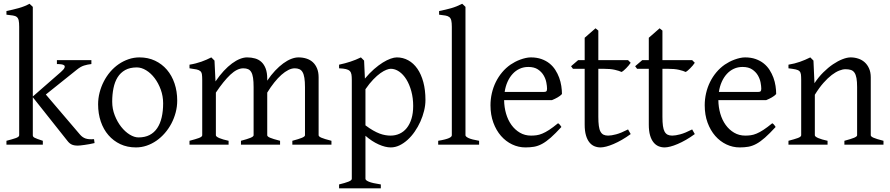

<svg xmlns="http://www.w3.org/2000/svg" viewBox="-20 -777 4779 1031"><path d="M14.6 0V-21Q46.9 -29.3 64.9 -35.6Q83 -42 83 -50.8V-632.8Q83 -655.3 80.3 -667.5Q77.6 -679.7 70.1 -685.8Q62.5 -691.9 49.1 -693.8Q35.6 -695.8 14.6 -698.2V-717.8Q48.3 -724.6 80.8 -733.6Q113.3 -742.7 138.2 -756.8L156.2 -740.2V-258.8L306.6 -390.1Q322.8 -404.3 326.2 -412.8Q329.6 -421.4 325 -425.8Q320.3 -430.2 309.3 -431.6Q298.3 -433.1 285.6 -433.1V-454.1H470.7V-433.1Q449.2 -430.7 431.2 -425Q413.1 -419.4 392.6 -402.8L226.1 -269.5L409.7 -54.2Q416.5 -46.4 423.8 -41.3Q431.2 -36.1 439.9 -33.2Q448.7 -30.3 459.7 -29.5Q470.7 -28.8 484.9 -29.8L487.8 -8.8Q473.6 -5.4 459.7 -2.9Q445.8 -0.5 433.8 1.2Q421.9 2.9 412.4 3.9Q402.8 4.9 397.9 4.9Q377.4 4.9 365 -1Q352.5 -6.8 341.8 -21L156.2 -254.9V-50.8Q156.2 -46.9 158 -43.9Q159.7 -41 165 -37.8Q170.4 -34.7 181.2 -30.8Q191.9 -26.9 210 -21V0Z M856 -222.2Q856 -260.7 843.3 -295.7Q830.6 -330.6 810.5 -357.2Q790.5 -383.8 765.1 -399.4Q739.7 -415 714.8 -415Q677.7 -415 652.3 -400.9Q627 -386.7 611.6 -362.1Q596.2 -337.4 589.4 -303.7Q582.5 -270 582.5 -231Q582.5 -192.4 596.2 -157.5Q609.9 -122.6 630.6 -96.2Q651.4 -69.8 676.3 -54.4Q701.2 -39.1 723.6 -39.1Q758.3 -39.1 783.2 -52Q808.1 -64.9 824.2 -88.9Q840.3 -112.8 848.1 -146.5Q856 -180.2 856 -222.2ZM931.6 -236.8Q931.6 -204.1 923.3 -172.9Q915 -141.6 900.4 -113.8Q885.7 -85.9 865.2 -62.3Q844.7 -38.6 820.1 -21.5Q795.4 -4.4 767.6 5.1Q739.7 14.6 710 14.6Q663.6 14.6 626.2 -2.9Q588.9 -20.5 562.3 -51.3Q535.6 -82 521.2 -124.5Q506.8 -167 506.8 -216.8Q506.8 -249 514.9 -280.3Q522.9 -311.5 537.4 -339.6Q551.8 -367.7 572 -391.4Q592.3 -415 616.9 -432.1Q641.6 -449.2 670.2 -459Q698.7 -468.8 729 -468.8Q774.9 -468.8 812.3 -451.2Q849.6 -433.6 876.2 -402.6Q902.8 -371.6 917.2 -329.1Q931.6 -286.6 931.6 -236.8Z M1549.8 0V-21Q1585 -30.3 1601.3 -37.1Q1617.7 -43.9 1617.7 -50.8V-309.1Q1617.7 -338.9 1614.5 -358.6Q1611.3 -378.4 1604.7 -389.6Q1598.1 -400.9 1587.6 -405.5Q1577.1 -410.2 1562.5 -410.2Q1546.4 -410.2 1528.3 -401.1Q1510.3 -392.1 1491.2 -375.2Q1472.2 -358.4 1452.9 -334.2Q1433.6 -310.1 1415 -279.8V-50.8Q1415 -43.9 1430.2 -37.4Q1445.3 -30.8 1483.9 -21V0H1273.9V-21Q1309.1 -30.3 1325.4 -37.1Q1341.8 -43.9 1341.8 -50.8V-309.1Q1341.8 -338.9 1338.9 -358.6Q1335.9 -378.4 1329.3 -389.6Q1322.8 -400.9 1312.3 -405.5Q1301.8 -410.2 1286.6 -410.2Q1253.4 -410.2 1217 -376Q1180.7 -341.8 1139.2 -279.8V-50.8Q1139.2 -43.5 1157.5 -35.6Q1175.8 -27.8 1207.5 -21V0H997.6V-21Q1029.8 -29.3 1047.9 -35.9Q1065.9 -42.5 1065.9 -50.8V-347.2Q1065.9 -366.7 1064.2 -377.9Q1062.5 -389.2 1055.4 -395.3Q1048.3 -401.4 1034.7 -404.3Q1021 -407.2 997.6 -410.2V-429.7Q1016.1 -432.6 1031.7 -436.8Q1047.4 -440.9 1061.5 -445.8Q1075.7 -450.7 1088.6 -456.5Q1101.6 -462.4 1114.7 -468.8L1131.8 -451.7L1137.2 -339.8Q1159.2 -372.1 1181.6 -396.2Q1204.1 -420.4 1226.1 -436.5Q1248 -452.6 1268.6 -460.7Q1289.1 -468.8 1306.6 -468.8Q1330.1 -468.8 1349.9 -463.1Q1369.6 -457.5 1384 -444.1Q1398.4 -430.7 1406.7 -408.7Q1415 -386.7 1415 -354V-343.8Q1435.5 -374.5 1457.5 -397.7Q1479.5 -420.9 1501.2 -436.8Q1522.9 -452.6 1543.7 -460.7Q1564.5 -468.8 1582.5 -468.8Q1606 -468.8 1625.7 -462.4Q1645.5 -456.1 1659.9 -442.9Q1674.3 -429.7 1682.6 -409.4Q1690.9 -389.2 1690.9 -361.8V-50.8Q1690.9 -43.9 1706.1 -37.4Q1721.2 -30.8 1759.8 -21V0Z M2198.7 -208Q2198.7 -250.5 2188.7 -287.1Q2178.7 -323.7 2162.1 -350.6Q2145.5 -377.4 2123.5 -392.6Q2101.6 -407.7 2078.1 -407.7Q2069.3 -407.7 2055.2 -402.3Q2041 -397 2022.9 -384.3Q2004.9 -371.6 1984.4 -350.3Q1963.9 -329.1 1942.4 -297.9V-104Q1964.4 -87.4 1983.2 -76.7Q2002 -65.9 2018.3 -59.8Q2034.7 -53.7 2049.3 -51.3Q2064 -48.8 2077.1 -48.8Q2103.5 -48.8 2125.7 -59.1Q2147.9 -69.3 2164.1 -89.4Q2180.2 -109.4 2189.5 -139.2Q2198.7 -168.9 2198.7 -208ZM2264.6 -240.2Q2264.6 -211.9 2257.3 -182.1Q2250 -152.3 2237.3 -124Q2224.6 -95.7 2207 -70.3Q2189.5 -44.9 2168.7 -26.1Q2147.9 -7.3 2125 3.7Q2102.1 14.6 2078.1 14.6Q2049.3 14.6 2013.2 -1.5Q1977.1 -17.6 1942.4 -47.9V183.1Q1942.4 190.9 1960.7 198.7Q1979 206.5 2024.9 213.4V234.4H1800.8V213.4Q1833 205.6 1851.1 198.5Q1869.1 191.4 1869.1 183.1V-347.2Q1869.1 -365.2 1867.2 -377Q1865.2 -388.7 1858.2 -395.8Q1851.1 -402.8 1837.6 -406Q1824.2 -409.2 1800.8 -410.2V-429.7Q1817.4 -433.1 1832.5 -437.3Q1847.7 -441.4 1861.8 -446Q1876 -450.7 1889.9 -456.3Q1903.8 -461.9 1918 -468.8L1935.1 -451.7L1939.5 -355Q1963.9 -384.3 1988.5 -405.8Q2013.2 -427.2 2035.6 -441.2Q2058.1 -455.1 2077.4 -461.9Q2096.7 -468.8 2110.8 -468.8Q2144 -468.8 2172.4 -453.1Q2200.7 -437.5 2221.2 -408Q2241.7 -378.4 2253.2 -335.9Q2264.6 -293.5 2264.6 -240.2Z M2333 0V-21Q2354 -24.4 2368.2 -28.1Q2382.3 -31.7 2390.6 -35.4Q2398.9 -39.1 2402.6 -43Q2406.2 -46.9 2406.2 -50.8V-632.8Q2406.2 -654.8 2403.3 -667Q2400.4 -679.2 2392.6 -685.3Q2384.8 -691.4 2371.6 -693.6Q2358.4 -695.8 2337.9 -698.2V-717.8Q2373 -724.6 2402.3 -732.9Q2431.6 -741.2 2461.9 -756.8L2479.5 -740.2V-50.8Q2479.5 -43.5 2496.1 -35.6Q2512.7 -27.8 2552.7 -21V0Z M2816.9 -417.5Q2791.5 -417.5 2770.3 -407.7Q2749 -397.9 2732.7 -380.1Q2716.3 -362.3 2705.3 -337.6Q2694.3 -313 2689.9 -283.2H2898.9Q2910.2 -283.2 2913.8 -286.9Q2917.5 -290.5 2917.5 -300.8Q2917.5 -314 2913.8 -333.7Q2910.2 -353.5 2899.2 -372.3Q2888.2 -391.1 2868.4 -404.3Q2848.6 -417.5 2816.9 -417.5ZM2997.6 -272Q2988.8 -262.2 2974.1 -253.9Q2959.5 -245.6 2943.8 -239.3H2687Q2687.5 -201.2 2697.5 -166.7Q2707.5 -132.3 2726.3 -106.2Q2745.1 -80.1 2771.7 -64.5Q2798.3 -48.8 2831.5 -48.8Q2846.7 -48.8 2861.1 -50.8Q2875.5 -52.7 2892.1 -59.6Q2908.7 -66.4 2929 -79.6Q2949.2 -92.8 2976.6 -115.2Q2982.9 -111.8 2987.5 -105.5Q2992.2 -99.1 2994.6 -95.2Q2961.9 -59.6 2937.3 -37.8Q2912.6 -16.1 2890.9 -4.4Q2869.1 7.3 2847.9 11Q2826.7 14.6 2801.8 14.6Q2764.2 14.6 2730.2 -1.5Q2696.3 -17.6 2670.4 -47.1Q2644.5 -76.7 2629.2 -118.4Q2613.8 -160.2 2613.8 -211.9Q2613.8 -244.6 2621.1 -276.4Q2628.4 -308.1 2642.3 -336.4Q2656.2 -364.7 2676.3 -388.7Q2696.3 -412.6 2721.7 -430.2Q2732.4 -437.5 2745.8 -444.6Q2759.3 -451.7 2773.9 -457Q2788.6 -462.4 2803 -465.6Q2817.4 -468.8 2830.6 -468.8Q2862.3 -468.8 2887.2 -460Q2912.1 -451.2 2930.7 -436.3Q2949.2 -421.4 2961.9 -401.6Q2974.6 -381.8 2982.7 -359.9Q2990.7 -337.9 2994.1 -315.2Q2997.6 -292.5 2997.6 -272Z M3366.7 -57.1Q3342.8 -39.6 3319.3 -26.1Q3295.9 -12.7 3274.7 -3.7Q3253.4 5.4 3235.4 10Q3217.3 14.6 3204.6 14.6Q3187.5 14.6 3172.1 8.3Q3156.7 2 3145 -12.5Q3133.3 -26.9 3126.5 -50.3Q3119.6 -73.7 3119.6 -107.9V-407.7H3056.6L3046.4 -421.4L3084.5 -454.1H3119.6V-574.2L3177.7 -625L3192.9 -612.8V-454.1H3352.5L3366.7 -439.9Q3362.3 -433.1 3355.7 -425.3Q3349.1 -417.5 3342.3 -410.6Q3335.4 -403.8 3328.9 -398.2Q3322.3 -392.6 3317.4 -390.6Q3305.7 -396.5 3281.7 -402.1Q3257.8 -407.7 3218.3 -407.7H3192.9V-149.9Q3192.9 -120.6 3195.6 -101.1Q3198.2 -81.5 3204.6 -70.1Q3210.9 -58.6 3220.9 -53.7Q3231 -48.8 3245.6 -48.8Q3262.7 -48.8 3288.6 -55.7Q3314.5 -62.5 3352.5 -82Z M3710.9 -57.1Q3687 -39.6 3663.6 -26.1Q3640.1 -12.7 3618.9 -3.7Q3597.7 5.4 3579.6 10Q3561.5 14.6 3548.8 14.6Q3531.7 14.6 3516.4 8.3Q3501 2 3489.3 -12.5Q3477.5 -26.9 3470.7 -50.3Q3463.9 -73.7 3463.9 -107.9V-407.7H3400.9L3390.6 -421.4L3428.7 -454.1H3463.9V-574.2L3522 -625L3537.1 -612.8V-454.1H3696.8L3710.9 -439.9Q3706.5 -433.1 3700 -425.3Q3693.4 -417.5 3686.5 -410.6Q3679.7 -403.8 3673.1 -398.2Q3666.5 -392.6 3661.6 -390.6Q3649.9 -396.5 3626 -402.1Q3602.1 -407.7 3562.5 -407.7H3537.1V-149.9Q3537.1 -120.6 3539.8 -101.1Q3542.5 -81.5 3548.8 -70.1Q3555.2 -58.6 3565.2 -53.7Q3575.2 -48.8 3589.8 -48.8Q3606.9 -48.8 3632.8 -55.7Q3658.7 -62.5 3696.8 -82Z M3967.3 -417.5Q3941.9 -417.5 3920.7 -407.7Q3899.4 -397.9 3883.1 -380.1Q3866.7 -362.3 3855.7 -337.6Q3844.7 -313 3840.3 -283.2H4049.3Q4060.5 -283.2 4064.2 -286.9Q4067.9 -290.5 4067.9 -300.8Q4067.9 -314 4064.2 -333.7Q4060.5 -353.5 4049.6 -372.3Q4038.6 -391.1 4018.8 -404.3Q3999 -417.5 3967.3 -417.5ZM4147.9 -272Q4139.2 -262.2 4124.5 -253.9Q4109.9 -245.6 4094.2 -239.3H3837.4Q3837.9 -201.2 3847.9 -166.7Q3857.9 -132.3 3876.7 -106.2Q3895.5 -80.1 3922.1 -64.5Q3948.7 -48.8 3981.9 -48.8Q3997.1 -48.8 4011.5 -50.8Q4025.9 -52.7 4042.5 -59.6Q4059.1 -66.4 4079.3 -79.6Q4099.6 -92.8 4127 -115.2Q4133.3 -111.8 4137.9 -105.5Q4142.6 -99.1 4145 -95.2Q4112.3 -59.6 4087.6 -37.8Q4063 -16.1 4041.3 -4.4Q4019.5 7.3 3998.3 11Q3977.1 14.6 3952.1 14.6Q3914.6 14.6 3880.6 -1.5Q3846.7 -17.6 3820.8 -47.1Q3794.9 -76.7 3779.5 -118.4Q3764.2 -160.2 3764.2 -211.9Q3764.2 -244.6 3771.5 -276.4Q3778.8 -308.1 3792.7 -336.4Q3806.6 -364.7 3826.7 -388.7Q3846.7 -412.6 3872.1 -430.2Q3882.8 -437.5 3896.2 -444.6Q3909.7 -451.7 3924.3 -457Q3939 -462.4 3953.4 -465.6Q3967.8 -468.8 3981 -468.8Q4012.7 -468.8 4037.6 -460Q4062.5 -451.2 4081.1 -436.3Q4099.6 -421.4 4112.3 -401.6Q4125 -381.8 4133.1 -359.9Q4141.1 -337.9 4144.5 -315.2Q4147.9 -292.5 4147.9 -272Z M4514.2 0V-21Q4549.3 -30.3 4565.9 -37.1Q4582.5 -43.9 4582.5 -50.8V-309.1Q4582.5 -338.9 4579.1 -357.4Q4575.7 -376 4568.4 -386.7Q4561 -397.5 4549.1 -401.4Q4537.1 -405.3 4520 -405.3Q4504.9 -405.3 4486.3 -397.9Q4467.8 -390.6 4446.5 -374.5Q4425.3 -358.4 4402.1 -332.3Q4378.9 -306.2 4355.5 -268.1V-50.8Q4355.5 -43.5 4373.8 -35.6Q4392.1 -27.8 4423.8 -21V0H4213.9V-21Q4246.1 -29.3 4264.2 -35.9Q4282.2 -42.5 4282.2 -50.8V-347.2Q4282.2 -366.2 4280.8 -377.4Q4279.3 -388.7 4272.7 -395Q4266.1 -401.4 4252.4 -404.3Q4238.8 -407.2 4213.9 -410.2V-429.7Q4247.1 -435.1 4275.4 -445.1Q4303.7 -455.1 4331.1 -468.8L4348.1 -451.7L4353.5 -330.1Q4375 -362.8 4400.9 -388.4Q4426.8 -414.1 4453.1 -431.9Q4479.5 -449.7 4504.2 -459.2Q4528.8 -468.8 4547.9 -468.8Q4568.8 -468.8 4588.4 -462.4Q4607.9 -456.1 4622.8 -442.9Q4637.7 -429.7 4646.7 -409.4Q4655.8 -389.2 4655.8 -361.8V-50.8Q4655.8 -43.9 4670.7 -37.4Q4685.5 -30.8 4724.1 -21V0Z"/></svg>

Font: Gentium Plus Viet
Style: Regular
Weight: 400
Designer: J. Victor Gaultney, Annie Olsen, Iska Routamaa, Becca Hirsbrunner
Foundry: SIL International
Version: Version 5.000